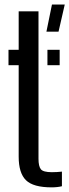

<svg xmlns="http://www.w3.org/2000/svg" viewBox="-20 -820 306 848"><path d="M17.5 -532V-600H62.5V-770H150V-119Q150 -85.5 160.5 -72.5Q171 -59.5 209 -59.5Q222.5 -59.5 232 -60.2Q241.5 -61 253.5 -62V2.5Q233.5 7.5 208 7.5Q127 7.5 94.8 -24Q62.5 -55.5 62.5 -128V-532ZM189.5 -532V-600H243.5V-532ZM185 -680 209.5 -800H266L238.5 -680Z"/></svg>

Font: Big Shoulders Stencil Display SemiBold
Style: Regular
Weight: 600
Designer: Patric King
Foundry: XO Type Co
Version: Version 1.000